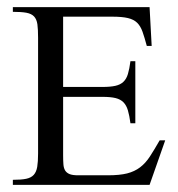

<svg xmlns="http://www.w3.org/2000/svg" viewBox="-20 -519 500 539"><path d="M399.9 0H16.1V-14.2Q39.6 -14.2 53.5 -17.1Q67.4 -20 74.7 -28.1Q82 -36.1 84.5 -50.5Q86.9 -64.9 86.9 -87.9V-413.1Q86.9 -436.5 85 -450.7Q83 -464.8 75.7 -472.7Q68.4 -480.5 54.2 -483.2Q40 -485.8 16.1 -485.8V-499H399.9L405.8 -390.1H392.1Q385.7 -414.1 380.1 -429.9Q374.5 -445.8 365 -455.1Q355.5 -464.4 339.1 -468.3Q322.8 -472.2 294.9 -472.2H157.2V-274.9H267.1Q290 -274.9 304 -278.1Q317.9 -281.2 326.4 -289.3Q335 -297.4 339.1 -311.3Q343.3 -325.2 346.2 -347.2H359.9V-172.9H346.2Q343.3 -194.8 339.1 -209Q335 -223.1 326.7 -231.7Q318.4 -240.2 304.4 -243.7Q290.5 -247.1 267.1 -247.1H157.2V-83Q157.2 -68.4 158 -57.9Q158.7 -47.4 162.8 -40.5Q167 -33.7 175.3 -30.3Q183.6 -26.9 199.2 -26.9H283.2Q315.9 -26.9 336.9 -32.2Q357.9 -37.6 373.3 -49.3Q388.7 -61 400.9 -79.8Q413.1 -98.6 428.2 -125H443.8Z"/></svg>

Font: Scheherazade Rohingya
Style: Regular
Weight: 400
Designer: SIL International
Foundry: SIL International
Version: Version 2.000 (build 440/429)